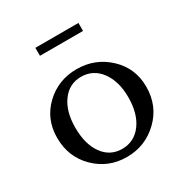

<svg xmlns="http://www.w3.org/2000/svg" viewBox="-174 -892 1002 1042"><g transform="rotate(-30 327.0 -371.0)"><path d="M325 -540Q441 -540 523.5 -462.5Q606 -385 606 -269Q606 -149 523.5 -69.5Q441 10 325 10Q210 10 129 -69.5Q48 -149 48 -269Q48 -386 129 -463Q210 -540 325 -540ZM325 -492Q251 -492 206 -430.5Q161 -369 161 -268Q161 -164 205.5 -102.5Q250 -41 325 -41Q401 -41 447 -103Q493 -165 493 -268Q493 -368 447 -430Q401 -492 325 -492ZM460 -702H190V-752H460Z"/></g></svg>

Font: Libre Baskerville
Style: Regular
Weight: 400
Designer: Pablo Impallari, Rodrigo Fuenzalida
Foundry: Pablo Impallari, Rodrigo Fuenzalida
Version: Version 1.000